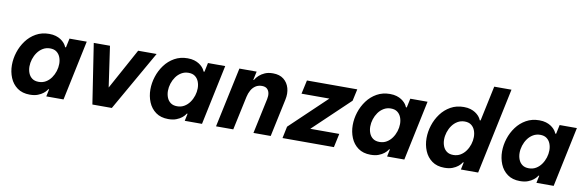

<svg xmlns="http://www.w3.org/2000/svg" viewBox="-52 -1210 5085 1670"><g transform="rotate(10 2490.5 -375.0)"><path d="M315 -540Q348.8 -540 373.8 -532.3Q398.8 -524.6 416.3 -513.2Q433.8 -501.8 445.4 -489.4Q457 -477 463 -466.1Q469 -455.2 471 -450H478.2L495.2 -530H647.6L536 0H383.6L397.2 -64.8H390.4Q390.4 -64.8 382.4 -53.3Q374.4 -41.8 356.6 -27.4Q338.8 -13 309.8 -1.5Q280.8 10 238.8 10Q172.6 10 128.7 -21.8Q84.8 -53.6 63.3 -105.6Q41.8 -157.6 41.8 -217.4Q41.8 -274 60 -330.9Q78.2 -387.8 113.3 -435.3Q148.4 -482.8 199.4 -511.4Q250.4 -540 315 -540ZM344.6 -417Q309.8 -417 281.6 -400.2Q253.4 -383.4 234.1 -356.1Q214.8 -328.8 204.5 -296.3Q194.2 -263.8 194.2 -231.8Q194.2 -200.2 204.9 -173Q215.6 -145.8 238 -129.4Q260.4 -113 295.6 -113Q331 -113 358.7 -129.5Q386.4 -146 405.7 -173.3Q425 -200.6 435.3 -233.1Q445.6 -265.6 445.6 -297.6Q445.6 -329.6 434.9 -356.8Q424.2 -384 402 -400.5Q379.8 -417 344.6 -417Z M962.6 0H790.8L709.6 -530H852.8L913.2 -111H872.2L1101.6 -530H1264.8Z M1538 -540Q1571.8 -540 1596.8 -532.3Q1621.8 -524.6 1639.3 -513.2Q1656.8 -501.8 1668.4 -489.4Q1680 -477 1686 -466.1Q1692 -455.2 1694 -450H1701.2L1718.2 -530H1870.6L1759 0H1606.6L1620.2 -64.8H1613.4Q1613.4 -64.8 1605.4 -53.3Q1597.4 -41.8 1579.6 -27.4Q1561.8 -13 1532.8 -1.5Q1503.8 10 1461.8 10Q1395.6 10 1351.7 -21.8Q1307.8 -53.6 1286.3 -105.6Q1264.8 -157.6 1264.8 -217.4Q1264.8 -274 1283 -330.9Q1301.2 -387.8 1336.3 -435.3Q1371.4 -482.8 1422.4 -511.4Q1473.4 -540 1538 -540ZM1567.6 -417Q1532.8 -417 1504.6 -400.2Q1476.4 -383.4 1457.1 -356.1Q1437.8 -328.8 1427.5 -296.3Q1417.2 -263.8 1417.2 -231.8Q1417.2 -200.2 1427.9 -173Q1438.6 -145.8 1461 -129.4Q1483.4 -113 1518.6 -113Q1554 -113 1581.7 -129.5Q1609.4 -146 1628.7 -173.3Q1648 -200.6 1658.3 -233.1Q1668.6 -265.6 1668.6 -297.6Q1668.6 -329.6 1657.9 -356.8Q1647.2 -384 1625 -400.5Q1602.8 -417 1567.6 -417Z M2035.2 0H1882.8L1995.8 -530H2148.2L2131.8 -454.2H2137.2Q2137.2 -454.2 2145.6 -467.2Q2154 -480.2 2172.6 -497.1Q2191.2 -514 2220.4 -527Q2249.6 -540 2291.6 -540Q2350 -540 2386.1 -511.5Q2422.2 -483 2435.6 -435.9Q2449 -388.8 2436.6 -332.6L2365.8 0H2213.4L2279.8 -311Q2286 -339.8 2281.4 -363.4Q2276.8 -387 2261 -401.2Q2245.2 -415.4 2215.6 -415.4Q2183.6 -415.4 2159.9 -399.8Q2136.2 -384.2 2121.2 -357.6Q2106.2 -331 2099.2 -298.6Z M2924 0H2470L2491.8 -104.2L2812 -408.8H2565.8L2592.4 -530H3037L3014.2 -425.8L2694 -121.2H2950Z M3325 -540Q3358.8 -540 3383.8 -532.3Q3408.8 -524.6 3426.3 -513.2Q3443.8 -501.8 3455.4 -489.4Q3467 -477 3473 -466.1Q3479 -455.2 3481 -450H3488.2L3505.2 -530H3657.6L3546 0H3393.6L3407.2 -64.8H3400.4Q3400.4 -64.8 3392.4 -53.3Q3384.4 -41.8 3366.6 -27.4Q3348.8 -13 3319.8 -1.5Q3290.8 10 3248.8 10Q3182.6 10 3138.7 -21.8Q3094.8 -53.6 3073.3 -105.6Q3051.8 -157.6 3051.8 -217.4Q3051.8 -274 3070 -330.9Q3088.2 -387.8 3123.3 -435.3Q3158.4 -482.8 3209.4 -511.4Q3260.4 -540 3325 -540ZM3354.6 -417Q3319.8 -417 3291.6 -400.2Q3263.4 -383.4 3244.1 -356.1Q3224.8 -328.8 3214.5 -296.3Q3204.2 -263.8 3204.2 -231.8Q3204.2 -200.2 3214.9 -173Q3225.6 -145.8 3248 -129.4Q3270.4 -113 3305.6 -113Q3341 -113 3368.7 -129.5Q3396.4 -146 3415.7 -173.3Q3435 -200.6 3445.3 -233.1Q3455.6 -265.6 3455.6 -297.6Q3455.6 -329.6 3444.9 -356.8Q3434.2 -384 3412 -400.5Q3389.8 -417 3354.6 -417Z M3900.8 10Q3834.6 10 3790.7 -21.8Q3746.8 -53.6 3725.3 -105.6Q3703.8 -157.6 3703.8 -217.4Q3703.8 -274 3722 -330.9Q3740.2 -387.8 3775.3 -435.3Q3810.4 -482.8 3861.4 -511.4Q3912.4 -540 3977 -540Q4010.8 -540 4035.8 -532.3Q4060.8 -524.6 4078.3 -513.2Q4095.8 -501.8 4107.4 -489.4Q4119 -477 4125 -466.1Q4131 -455.2 4133 -450H4140.2L4206 -760H4358.4L4198 0H4045.6L4059.2 -64.8H4052.4Q4052.4 -64.8 4044.4 -53.3Q4036.4 -41.8 4018.6 -27.4Q4000.8 -13 3971.8 -1.5Q3942.8 10 3900.8 10ZM3957.6 -113Q3993 -113 4020.7 -129.5Q4048.4 -146 4067.7 -173.3Q4087 -200.6 4097.3 -233.1Q4107.6 -265.6 4107.6 -297.6Q4107.6 -329.6 4096.9 -356.8Q4086.2 -384 4064 -400.5Q4041.8 -417 4006.6 -417Q3971.8 -417 3943.6 -400.2Q3915.4 -383.4 3896.1 -356.1Q3876.8 -328.8 3866.5 -296.3Q3856.2 -263.8 3856.2 -231.8Q3856.2 -200.2 3866.9 -173Q3877.6 -145.8 3900 -129.4Q3922.4 -113 3957.6 -113Z M4644 -540Q4677.8 -540 4702.8 -532.3Q4727.8 -524.6 4745.3 -513.2Q4762.8 -501.8 4774.4 -489.4Q4786 -477 4792 -466.1Q4798 -455.2 4800 -450H4807.2L4824.2 -530H4976.6L4865 0H4712.6L4726.2 -64.8H4719.4Q4719.4 -64.8 4711.4 -53.3Q4703.4 -41.8 4685.6 -27.4Q4667.8 -13 4638.8 -1.5Q4609.8 10 4567.8 10Q4501.6 10 4457.7 -21.8Q4413.8 -53.6 4392.3 -105.6Q4370.8 -157.6 4370.8 -217.4Q4370.8 -274 4389 -330.9Q4407.2 -387.8 4442.3 -435.3Q4477.4 -482.8 4528.4 -511.4Q4579.4 -540 4644 -540ZM4673.6 -417Q4638.8 -417 4610.6 -400.2Q4582.4 -383.4 4563.1 -356.1Q4543.8 -328.8 4533.5 -296.3Q4523.2 -263.8 4523.2 -231.8Q4523.2 -200.2 4533.9 -173Q4544.6 -145.8 4567 -129.4Q4589.4 -113 4624.6 -113Q4660 -113 4687.7 -129.5Q4715.4 -146 4734.7 -173.3Q4754 -200.6 4764.3 -233.1Q4774.6 -265.6 4774.6 -297.6Q4774.6 -329.6 4763.9 -356.8Q4753.2 -384 4731 -400.5Q4708.8 -417 4673.6 -417Z"/></g></svg>

Font: Be Vietnam Pro Variable Thin
Style: Italic
Weight: 100
Italic angle: -12°
Designer: Lam Bao, Tony Le, Vietanh Nguyen
Foundry: Yellow Type Foundry
Version: Version 1.002